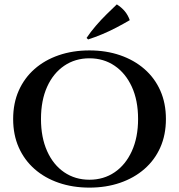

<svg xmlns="http://www.w3.org/2000/svg" viewBox="-20 -843 816 876"><path d="M388 -613Q464 -613 528 -591Q592 -569 639 -528Q686 -487 711.5 -429.5Q737 -372 737 -300Q737 -228 711.5 -170.5Q686 -113 639 -72Q592 -31 528 -9Q464 13 388 13Q312 13 248 -9Q184 -31 137.5 -72Q91 -113 65.5 -170.5Q40 -228 40 -300Q40 -372 65.5 -429.5Q91 -487 137.5 -528Q184 -569 248 -591Q312 -613 388 -613ZM388 -23Q453 -23 503 -57Q553 -91 581.5 -153.5Q610 -216 610 -300Q610 -385 581.5 -447Q553 -509 503 -543Q453 -577 388 -577Q323 -577 273 -543Q223 -509 195 -447Q167 -385 167 -300Q167 -216 195 -153.5Q223 -91 273 -57Q323 -23 388 -23ZM375 -670Q393 -697 417 -725Q441 -753 466.5 -778Q492 -803 513 -823Q535 -809 549.5 -791.5Q564 -774 572 -751Q543 -734 510.5 -717Q478 -700 445.5 -686.5Q413 -673 382 -663Z"/></svg>

Font: Cinzel SemiBold
Style: Regular
Weight: 600
Designer: Natanael Gama
Version: Version 2.000